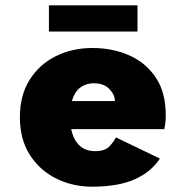

<svg xmlns="http://www.w3.org/2000/svg" viewBox="-20 -693 690 724"><path d="M327 11Q254 11 192 -19.8Q130 -50.5 92.5 -109Q55 -167.5 55 -251Q55 -334 91.8 -392.2Q128.5 -450.5 190.5 -481.2Q252.5 -512 328.5 -512Q404 -512 466.8 -484.5Q529.5 -457 567.2 -401Q605 -345 605 -258.5Q605 -229 599.5 -206H248.5Q256.5 -167 279 -145Q301.5 -123 339 -123Q376.5 -123 393.8 -142.2Q411 -161.5 417 -175L583 -95Q550 -44.5 487.8 -16.8Q425.5 11 327 11ZM333 -379Q304 -379 282.5 -362.8Q261 -346.5 251 -312H413V-314Q413 -336 392.2 -357.5Q371.5 -379 333 -379ZM164.5 -574V-673H498.5V-574Z"/></svg>

Font: Trispace ExtraBold
Style: Regular
Weight: 800
Designer: Tyler Finck
Foundry: Etcetera Type Company
Version: Version 1.210; ttfautohint (v1.8.3)